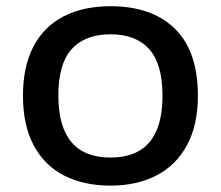

<svg xmlns="http://www.w3.org/2000/svg" viewBox="-20 -572 692 602"><path d="M52 -272Q52 -364 85.2 -426.8Q118.5 -489.5 180 -521Q241.5 -552.5 326.5 -552.5Q456.5 -552.5 528.5 -481.8Q600.5 -411 600.5 -272Q600.5 -180.5 566.5 -117.2Q532.5 -54 470.8 -22Q409 10 326.5 10Q243 10 181.2 -21.5Q119.5 -53 85.8 -116Q52 -179 52 -272ZM489.5 -271.5Q489.5 -372 447.5 -418.2Q405.5 -464.5 326.5 -464.5Q247.5 -464.5 205.2 -418.5Q163 -372.5 163 -272.5Q163 -78 326.5 -78Q489.5 -78 489.5 -271.5Z"/></svg>

Font: Encode Sans Expanded Medium
Style: Regular
Weight: 500
Width: 7
Designer: Multiple Designers
Foundry: Impallari Type
Version: Version 2.000